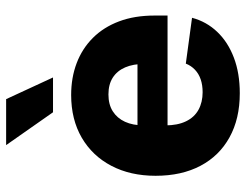

<svg xmlns="http://www.w3.org/2000/svg" viewBox="-109 -695 814 636"><g transform="rotate(-90 298.0 -377.0)"><path d="M307.1 10.3Q222.7 10.3 161.1 -23.7Q99.6 -57.6 66.7 -120.1Q33.7 -182.6 33.7 -268.6Q33.7 -352.1 66.7 -415Q99.6 -478 159.9 -513.2Q220.2 -548.3 301.3 -548.3Q358.9 -548.3 407 -530Q455.1 -511.7 490.5 -476.3Q525.9 -440.9 545.2 -389.6Q564.5 -338.4 564.5 -272V-229H92.8V-328.6H483.4L404.3 -305.2Q404.3 -342.8 392.8 -369.4Q381.3 -396 358.9 -410.4Q336.4 -424.8 303.2 -424.8Q270 -424.8 247.3 -410.4Q224.6 -396 212.6 -369.9Q200.7 -343.8 200.7 -308.1V-236.3Q200.7 -195.8 214.1 -168Q227.5 -140.1 252.4 -126.5Q277.3 -112.8 310.5 -112.8Q334 -112.8 352.8 -119.1Q371.6 -125.5 385 -138.2Q398.4 -150.9 405.3 -168.5L557.1 -147.9Q544.4 -100.1 510.5 -64.5Q476.6 -28.8 425 -9.3Q373.5 10.3 307.1 10.3ZM244.1 -608.4 135.3 -763.7H287.6L359.4 -608.4Z"/></g></svg>

Font: Inter 17pt ExtraBold
Style: Regular
Weight: 800
Version: Version 4.001;git-66647c0bb